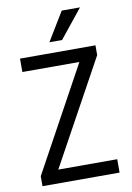

<svg xmlns="http://www.w3.org/2000/svg" viewBox="-99 -984 716 1045"><g transform="rotate(-10 258.5 -461.5)"><path d="M49 0V-55L385 -669L396 -631H49V-705H466V-651L129 -37L118 -74H475V0ZM222 -765 318 -923H419L292 -765Z"/></g></svg>

Font: Nunito Sans 7pt Condensed
Style: Regular
Weight: 400
Width: 3
Designer: Vernon Adams
Foundry: Vernon Adams
Version: Version 3.101;gftools[0.9.27]